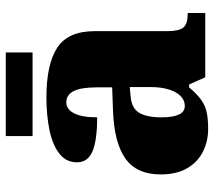

<svg xmlns="http://www.w3.org/2000/svg" viewBox="-58 -674 742 666"><g transform="rotate(-90 313.0 -341.0)"><path d="M199 10Q156 10 120 -8Q84 -26 62.5 -62.5Q41 -99 41 -155Q41 -238 96 -277Q151 -316 262 -320L343 -323V-375Q343 -431 330 -456.5Q317 -482 291 -482Q267 -482 253 -455Q239 -428 239 -375Q160 -375 121.5 -391Q83 -407 83 -445Q83 -483 113.5 -506.5Q144 -530 195.5 -540.5Q247 -551 308 -551Q423 -551 480.5 -513.5Q538 -476 538 -383V-131Q538 -91 550.5 -76Q563 -61 597 -61H601V0H378L353 -56H343Q321 -30 301.5 -15.5Q282 -1 258.5 4.5Q235 10 199 10ZM278 -71Q308 -71 326 -103.5Q344 -136 344 -191V-262L313 -259Q271 -256 255 -229.5Q239 -203 239 -152Q239 -71 278 -71ZM174 -599V-692H464V-599Z"/></g></svg>

Font: Noto Serif Myanmar Black
Style: Regular
Weight: 900
Designer: Ben Mitchell and the Monotype Design Team
Foundry: Monotype Imaging Inc.
Version: Version 2.106; ttfautohint (v1.8.4.7-5d5b)